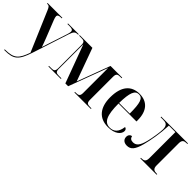

<svg xmlns="http://www.w3.org/2000/svg" viewBox="49 -1316 2323 2323"><g transform="rotate(45 1210.5 -155.0)"><path d="M31 227V237H42C192 237 239 197 299 14L450 -451C470 -511 486 -526 529 -526H534V-536H351V-526H389C431 -526 447 -516 447 -490C447 -478 443 -461 436 -439L362 -213C352 -182 340 -146 329 -111C317 -147 306 -176 285 -230L200 -444C192 -465 187 -482 187 -494C187 -517 204 -526 243 -526H254V-536H1V-526H11C35 -526 45 -515 62 -475L280 36C227 180 192 227 31 227Z M551 0H764V-10H721C678 -10 660 -18 660 -71V-484H662L841 0H889L1073 -493H1075V-70C1075 -19 1054 -10 1015 -10H996V0H1278V-10H1252C1212 -10 1192 -18 1192 -71V-465C1192 -518 1213 -526 1252 -526H1278V-536H1078L921 -114L768 -536H551V-526H592C629 -526 650 -518 650 -466V-69C650 -18 630 -10 593 -10H551Z M1579 10C1700 10 1756 -49 1756 -99C1756 -118 1746 -134 1725 -138C1713 -40 1665 -1 1598 -1C1507 -1 1468 -79 1468 -283H1775V-305C1775 -463 1697 -547 1566 -547C1424 -547 1343 -452 1343 -264C1343 -91 1425 10 1579 10ZM1650 -293H1468C1471 -473 1499 -537 1565 -537C1629 -537 1650 -473 1650 -293Z M1899 7C1963 7 2001 -32 2033 -155C2057 -246 2081 -377 2088 -525H2199V-77C2199 -20 2171 -10 2131 -10H2124V0H2403V-10H2393C2353 -10 2323 -20 2323 -77V-460C2323 -517 2353 -526 2394 -526H2403V-536H1945V-526H1987C2031 -526 2070 -518 2070 -442C2070 -393 2050 -273 2036 -218C2009 -106 1974 -74 1922 -74C1888 -74 1868 -90 1863 -119C1838 -118 1818 -97 1818 -64C1818 -21 1848 7 1899 7Z"/></g></svg>

Font: Noto Serif Display SemiCondensed SemiBold
Style: Regular
Weight: 600
Width: 4
Designer: Monotype Design Team
Foundry: Monotype Imaging Inc.
Version: Version 2.009